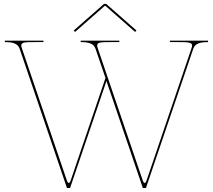

<svg xmlns="http://www.w3.org/2000/svg" viewBox="-20 -970 1100 992"><path d="M368 -805 521.5 -940H524.5L678 -805L685 -812.5L528.5 -950H517.5L361 -812.5ZM5 -760V-752.5C46.5 -752.5 72 -745.5 81.5 -718L326 1.5H342L530 -551.5L718 1.5H734L978.5 -718C988 -745.5 1013.5 -752.5 1055 -752.5V-760H858V-752.5H892.5H904C952 -752.5 972.5 -751.5 972.5 -734.5C972.5 -731 971.5 -726.5 969.5 -721L738 -40C734.5 -29.5 731 -24.5 727.5 -24.5C724 -24.5 720 -29.5 716.5 -40.5L485 -721C483 -726.5 482 -731 482 -735C482 -752 502 -752.5 549.5 -752.5H561H596.5V-760H397V-752.5C438.5 -752.5 464 -745.5 473.5 -718L525 -567L346 -40C342.5 -29.5 339 -24.5 335.5 -24.5C332 -24.5 328 -29.5 324.5 -40.5L93 -721C91 -726.5 90 -731 90 -735C90 -752 110 -752.5 157.5 -752.5H169H204.5V-760Z"/></svg>

Font: Znikomit
Style: Regular
Weight: 100
Designer: gluk
Foundry: gluk
Version: Version 0.55